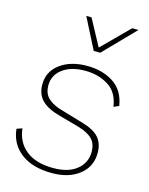

<svg xmlns="http://www.w3.org/2000/svg" viewBox="-112 -802 688 884"><g transform="rotate(15 231.5 -360.0)"><path d="M222 10Q129 10 74 -32Q19 -74 12 -145L38 -154Q45 -89 92 -51.5Q139 -14 222 -14Q294 -14 334 -47Q374 -80 374 -132Q374 -169 353.5 -191Q333 -213 287 -227L187 -255Q131 -270 102.5 -298Q74 -326 74 -373Q74 -435 124 -472Q174 -509 252 -509Q325 -509 377.5 -475.5Q430 -442 442 -369L417 -358Q408 -425 360.5 -455Q313 -485 250 -485Q182 -485 142 -455Q102 -425 102 -376Q102 -337 126 -315Q150 -293 194 -281L299 -250Q354 -234 378 -206.5Q402 -179 402 -134Q402 -69 352.5 -29.5Q303 10 222 10ZM263 -583 188 -730H213L281 -604L407 -730H437L294 -583Z"/></g></svg>

Font: Prodigy Sans ExtraLight
Style: Italic
Weight: 200
Italic angle: -13°
Designer: Wei Huang
Foundry: Wei Huang
Version: Version 1.003; ttfautohint (v1.8.3)